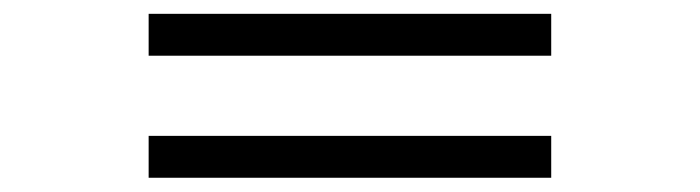

<svg xmlns="http://www.w3.org/2000/svg" viewBox="-20 -426 1002 275"><path d="M192.9 -171.4V-231.4H769.5V-171.4ZM192.9 -346.2V-406.2H769.5V-346.2Z"/></svg>

Font: Doulos SIL Viet
Style: Regular
Weight: 400
Designer: Walt Agee, Victor Gaultney, Peter Martin, Debbi Hosken, Becca Hirsbrunner
Foundry: SIL International
Version: Version 5.000